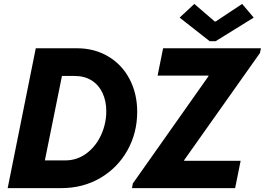

<svg xmlns="http://www.w3.org/2000/svg" viewBox="-20 -968 1363 988"><path d="M164.1 -719.7H375Q466.8 -719.7 537.6 -677.2Q608.4 -634.8 647.2 -560.3Q686 -485.8 686 -392.6Q686 -284.2 635.7 -194.3Q585.4 -104.5 496.3 -52.2Q407.2 0 296.4 0H19.5ZM526.9 -396Q526.9 -448.2 507.6 -489.5Q488.3 -530.8 451.7 -554Q415 -577.1 364.3 -577.1H298.8L210.9 -142.6H315.9Q376.5 -142.6 424.8 -178.5Q473.1 -214.4 500 -272.9Q526.9 -331.5 526.9 -396ZM663.6 -23.9 1052.7 -575.7V-579.1H791L819.3 -719.7H1322.8L1317.4 -694.8L927.7 -144V-140.6H1218.3L1189.9 0H659.2ZM904.3 -877.4 980 -947.8 1085 -857.4H1089.8L1226.1 -947.8L1285.6 -877.4L1089.4 -755.9H1059.1Z"/></svg>

Font: Reddit Sans Chocolate ExBold
Style: Italic
Weight: 800
Italic angle: -11.25°
Designer: Stephen Hutchings
Version: Version 1.013